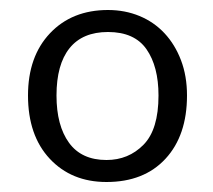

<svg xmlns="http://www.w3.org/2000/svg" viewBox="-20 -658 426 384"><path d="M354 -467Q354 -387 311 -340.5Q268 -294 193 -294Q123 -294 79.5 -340.5Q36 -387 36 -467Q36 -545 80 -591.5Q124 -638 196 -638Q230 -638 259 -626Q288 -614 309 -591.5Q330 -569 342 -537.5Q354 -506 354 -467ZM297 -467Q297 -525 273 -559.5Q249 -594 196 -594Q145 -594 119 -561.5Q93 -529 93 -467Q93 -407 118 -372.5Q143 -338 193 -338Q237 -338 267 -368.5Q297 -399 297 -467Z"/></svg>

Font: Mukta Malar Light
Style: Regular
Weight: 300
Designer: Aadarsh Rajan, Girish Dalvi, Yashodeep Gholap
Foundry: Ek Type
Version: Version 2.538;PS 1.000;hotconv 16.6.51;makeotf.lib2.5.65220;